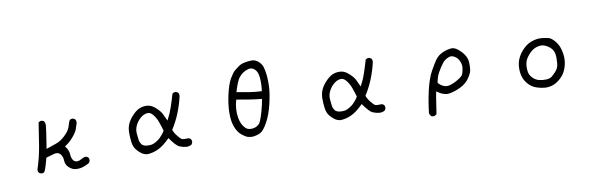

<svg xmlns="http://www.w3.org/2000/svg" viewBox="-54 -1289 6108 1957"><g transform="rotate(-10 3000.0 -311.0)"><path d="M627.9 27.3Q590.8 25.4 556.6 -4.9Q522.5 -35.2 521.5 -78.6Q520.5 -122.1 497.1 -148.4Q473.6 -174.8 432.6 -164.1Q391.6 -153.3 348.6 -139.6Q338.9 -104.5 329.1 -68.8Q319.3 -33.2 303.7 0Q290 11.7 268.6 9.8L248 0Q236.3 -15.6 238.3 -37.1Q276.4 -151.4 295.9 -269.5Q315.4 -387.7 333 -506.8Q348.6 -520.5 370.1 -518.6L389.6 -508.8Q405.3 -485.4 399.4 -454.1Q393.6 -397.5 383.8 -340.8Q374 -284.2 366.2 -227.5Q417 -245.1 465.8 -261.7Q514.6 -278.3 554.7 -314.5Q594.7 -350.6 610.4 -377.9Q626 -405.3 631.8 -429.7Q637.7 -454.1 649.4 -475.6Q663.1 -487.3 684.6 -485.4L704.1 -475.6Q717.8 -458 713.9 -434.6Q704.1 -403.3 694.3 -374Q684.6 -344.7 645 -297.4Q605.5 -250 555.7 -219.7Q590.8 -174.8 592.8 -133.8Q594.7 -92.8 611.3 -69.8Q627.9 -46.9 653.3 -48.8Q678.7 -50.8 700.2 -64.5Q721.7 -78.1 747.1 -80.1L767.6 -70.3Q781.2 -54.7 777.3 -31.2L767.6 -11.7Q735.4 7.8 701.2 18.6Q667 29.3 627.9 27.3Z M1366.2 3.9Q1336.9 0 1312.5 -16.1Q1288.1 -32.2 1262.2 -63.5Q1236.3 -94.7 1229.5 -146.5Q1222.7 -198.2 1223.6 -249Q1224.6 -299.8 1245.1 -341.8Q1265.6 -383.8 1307.1 -424.8Q1348.6 -465.8 1387.7 -476.6Q1426.8 -487.3 1463.9 -481.4Q1501 -475.6 1543 -436.5Q1585 -397.5 1598.6 -365.2Q1612.3 -333 1629.9 -297.9Q1663.1 -358.4 1685.5 -424.8Q1708 -491.2 1727.5 -558.6Q1743.2 -572.3 1764.6 -570.3L1785.2 -560.5Q1796.9 -544.9 1794.9 -522.5Q1775.4 -436.5 1742.7 -354.5Q1710 -272.5 1661.1 -196.3Q1670.9 -165 1699.2 -129.9Q1727.5 -94.7 1741.2 -87.4Q1754.9 -80.1 1810.5 -83L1830.1 -73.2Q1841.8 -57.6 1839.8 -36.1L1830.1 -15.6Q1804.7 2 1771 -1Q1737.3 -3.9 1703.6 -18.1Q1669.9 -32.2 1608.4 -120.1Q1538.1 -47.9 1478.5 -22Q1418.9 3.9 1366.2 3.9ZM1454.1 -92.8Q1491.2 -108.4 1522.5 -138.7Q1553.7 -168.9 1573.2 -204.1Q1557.6 -256.8 1542 -299.8Q1526.4 -342.8 1497.1 -378.9Q1467.8 -415 1430.7 -407.2Q1393.6 -399.4 1362.3 -370.1Q1331.1 -340.8 1313.5 -302.7Q1295.9 -264.6 1298.8 -225.6Q1301.8 -186.5 1305.7 -158.2Q1309.6 -129.9 1326.2 -107.4Q1342.8 -85 1386.7 -82.5Q1430.7 -80.1 1454.1 -92.8Z M2457 14.6Q2429.7 15.6 2405.3 7.3Q2380.9 -1 2345.7 -29.8Q2310.5 -58.6 2287.6 -115.7Q2264.6 -172.9 2264.6 -259.3Q2264.6 -345.7 2288.1 -451.2Q2311.5 -556.6 2343.3 -610.4Q2375 -664.1 2397.5 -683.1Q2419.9 -702.1 2444.8 -719.2Q2469.7 -736.3 2506.3 -744.1Q2543 -752 2581.1 -752Q2619.1 -752 2650.4 -723.6Q2681.6 -695.3 2691.4 -660.6Q2701.2 -626 2706.5 -579.1Q2711.9 -532.2 2709.5 -462.4Q2707 -392.6 2682.1 -285.2Q2657.2 -177.7 2614.3 -100.1Q2571.3 -22.5 2535.6 -5.9Q2500 10.7 2457 14.6ZM2534.2 -94.7Q2545.9 -101.6 2560.1 -136.2Q2574.2 -170.9 2590.8 -229.5Q2607.4 -288.1 2617.2 -347.7Q2549.8 -354.5 2485.8 -364.7Q2421.9 -375 2357.4 -386.7Q2342.8 -339.8 2339.8 -291.5Q2336.9 -243.2 2344.2 -201.7Q2351.6 -160.2 2364.7 -134.3Q2377.9 -108.4 2399.4 -86.9Q2420.9 -65.4 2462.4 -66.9Q2503.9 -68.4 2534.2 -94.7ZM2628.9 -425.8Q2639.6 -498 2633.8 -563.5Q2627.9 -628.9 2596.7 -655.3Q2565.4 -681.6 2531.2 -671.4Q2497.1 -661.1 2475.1 -646Q2453.1 -630.9 2430.2 -602.5Q2407.2 -574.2 2372.1 -460.9Q2435.5 -449.2 2498.5 -439Q2561.5 -428.7 2628.9 -425.8Z M3366.2 3.9Q3336.9 0 3312.5 -16.1Q3288.1 -32.2 3262.2 -63.5Q3236.3 -94.7 3229.5 -146.5Q3222.7 -198.2 3223.6 -249Q3224.6 -299.8 3245.1 -341.8Q3265.6 -383.8 3307.1 -424.8Q3348.6 -465.8 3387.7 -476.6Q3426.8 -487.3 3463.9 -481.4Q3501 -475.6 3543 -436.5Q3585 -397.5 3598.6 -365.2Q3612.3 -333 3629.9 -297.9Q3663.1 -358.4 3685.5 -424.8Q3708 -491.2 3727.5 -558.6Q3743.2 -572.3 3764.6 -570.3L3785.2 -560.5Q3796.9 -544.9 3794.9 -522.5Q3775.4 -436.5 3742.7 -354.5Q3710 -272.5 3661.1 -196.3Q3670.9 -165 3699.2 -129.9Q3727.5 -94.7 3741.2 -87.4Q3754.9 -80.1 3810.5 -83L3830.1 -73.2Q3841.8 -57.6 3839.8 -36.1L3830.1 -15.6Q3804.7 2 3771 -1Q3737.3 -3.9 3703.6 -18.1Q3669.9 -32.2 3608.4 -120.1Q3538.1 -47.9 3478.5 -22Q3418.9 3.9 3366.2 3.9ZM3454.1 -92.8Q3491.2 -108.4 3522.5 -138.7Q3553.7 -168.9 3573.2 -204.1Q3557.6 -256.8 3542 -299.8Q3526.4 -342.8 3497.1 -378.9Q3467.8 -415 3430.7 -407.2Q3393.6 -399.4 3362.3 -370.1Q3331.1 -340.8 3313.5 -302.7Q3295.9 -264.6 3298.8 -225.6Q3301.8 -186.5 3305.7 -158.2Q3309.6 -129.9 3326.2 -107.4Q3342.8 -85 3386.7 -82.5Q3430.7 -80.1 3454.1 -92.8Z M4314.5 129.9Q4297.9 130.9 4285.2 124Q4272.5 110.4 4267.6 92.8Q4280.3 -24.4 4307.1 -141.1Q4334 -257.8 4372.6 -327.6Q4411.1 -397.5 4434.1 -429.7Q4457 -461.9 4485.4 -480Q4513.7 -498 4542.5 -507.3Q4571.3 -516.6 4603.5 -520Q4635.7 -523.4 4672.9 -494.1Q4710 -464.8 4734.4 -427.7Q4758.8 -390.6 4760.7 -348.6Q4762.7 -306.6 4758.3 -272Q4753.9 -237.3 4720.7 -189.5Q4687.5 -141.6 4630.4 -112.3Q4573.2 -83 4512.7 -71.8Q4452.1 -60.5 4378.9 -115.2Q4367.2 -59.6 4359.4 -1Q4351.6 57.6 4341.8 113.3Q4330.1 125 4314.5 129.9ZM4640.6 -210Q4666 -226.6 4673.8 -253.9Q4681.6 -281.2 4685.1 -308.6Q4688.5 -335.9 4673.8 -372.1Q4659.2 -408.2 4628.9 -427.2Q4598.6 -446.3 4572.3 -438.5Q4545.9 -430.7 4523.4 -413.6Q4501 -396.5 4467.8 -344.7Q4434.6 -293 4424.3 -262.2Q4414.1 -231.4 4408.2 -200.2Q4424.8 -174.8 4459.5 -158.7Q4494.1 -142.6 4530.8 -154.3Q4567.4 -166 4592.8 -179.7Q4618.2 -193.4 4640.6 -210Z M5487.3 41Q5434.6 37.1 5387.7 20.5Q5340.8 3.9 5307.6 -34.7Q5274.4 -73.2 5262.2 -117.2Q5250 -161.1 5252.9 -213.9Q5255.9 -266.6 5279.8 -312.5Q5303.7 -358.4 5344.7 -397.5Q5385.7 -436.5 5437.5 -452.1Q5489.3 -467.8 5534.2 -462.9Q5579.1 -458 5605.5 -450.2Q5631.8 -442.4 5665 -403.3Q5698.2 -364.3 5712.9 -307.6Q5727.5 -251 5723.6 -200.2Q5719.7 -149.4 5699.7 -102.5Q5679.7 -55.7 5641.1 -21Q5602.5 13.7 5566.4 27.3Q5530.3 41 5487.3 41ZM5563.5 -57.6Q5582 -74.2 5602.1 -94.2Q5622.1 -114.3 5631.8 -135.7Q5641.6 -157.2 5643.6 -185.5Q5645.5 -213.9 5645.5 -246.1Q5645.5 -278.3 5633.8 -307.6Q5622.1 -336.9 5587.9 -361.3Q5553.7 -385.7 5522.9 -389.2Q5492.2 -392.6 5455.1 -378.9Q5418 -365.2 5381.3 -323.7Q5344.7 -282.2 5335.9 -245.1Q5327.1 -208 5331.1 -163.1Q5335 -118.2 5365.2 -86.9Q5395.5 -55.7 5432.6 -46.9Q5469.7 -38.1 5505.9 -40Q5542 -42 5563.5 -57.6Z"/></g></svg>

Font: NaikaiFont
Style: Regular-Lite
Weight: 400
Version: Version 1.67